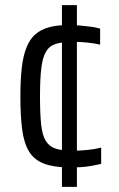

<svg xmlns="http://www.w3.org/2000/svg" viewBox="-20 -716 460 744"><path d="M246 -67Q186 -68 149 -82.5Q112 -97 92.5 -129Q73 -161 66 -213.5Q59 -266 59 -342Q59 -407 64.5 -454Q70 -501 83 -533Q96 -565 117.5 -583.5Q139 -602 170.5 -610.5Q202 -619 245 -619Q269 -619 290.5 -617Q312 -615 332 -612.5Q352 -610 368 -605V-543Q348 -548 318.5 -551Q289 -554 262 -554Q222 -554 196.5 -546Q171 -538 158 -515.5Q145 -493 140 -451.5Q135 -410 135 -343Q135 -275 139.5 -233Q144 -191 158 -169Q172 -147 197.5 -139.5Q223 -132 263 -132Q290 -132 319.5 -135Q349 -138 372 -144V-81Q355 -77 336 -73.5Q317 -70 295.5 -68.5Q274 -67 246 -67ZM220 8V-696H278V8Z"/></svg>

Font: Saira SemiCondensed
Style: Regular
Weight: 400
Width: 4
Designer: Hector Gatti with collaboration of the Omnibus-Type team
Foundry: Omnibus-Type
Version: Version 1.101